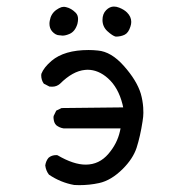

<svg xmlns="http://www.w3.org/2000/svg" viewBox="-20 -572 540 580"><path d="M219.2 -12.7Q250.5 -12.7 279.3 -19Q315.9 -26.9 351.1 -62Q381.8 -92.8 392.6 -125.5Q403.8 -160.6 410.6 -205.1Q413.1 -220.2 413.1 -231Q413.1 -241.7 412.6 -247.6Q411.1 -268.6 405.3 -289.1Q393.1 -329.1 354 -373Q315.9 -416 275.4 -419.4Q261.2 -420.9 247.6 -420.9Q174.3 -420.9 135.7 -388.2Q112.3 -368.2 105 -349.1Q104.5 -346.7 104.5 -344.7Q104.5 -330.1 112.3 -319.3L129.4 -310.5Q133.3 -310.1 137.7 -310.1Q150.9 -310.1 161.1 -318.8Q199.7 -357.4 236.8 -360.8Q240.2 -361.3 244.1 -361.3Q277.3 -361.3 306.2 -335.4Q337.4 -307.6 350.1 -256.8L352.1 -247.6L166 -245.6L149.9 -237.8L142.1 -221.7Q141.6 -219.7 141.6 -218Q141.6 -216.3 141.8 -213.9Q142.1 -211.4 142.6 -208.5Q143.1 -205.6 144 -203.1Q146 -197.8 149.9 -193.8Q159.7 -186 172.4 -184.1H344.2L342.3 -175.3Q334 -138.2 307.6 -107.4Q279.8 -74.7 238.8 -74.7Q202.1 -74.7 153.8 -103Q151.9 -103.5 150.4 -103.5Q135.7 -103.5 126.5 -95.2Q118.7 -85.9 116.7 -72.3Q118.7 -56.2 127.9 -44.4Q163.1 -20.5 204.1 -13.2Q211.9 -12.7 219.2 -12.7ZM376.5 -505.9Q376.5 -521.5 363.8 -534.2Q355 -543 340.3 -548.8Q332 -552.2 324.2 -552.2Q311.5 -552.2 300.8 -541.5Q289.6 -530.3 289.6 -511.7Q289.6 -491.7 304.2 -478Q320.3 -463.4 329.6 -461.4Q345.2 -461.4 356.9 -467.3Q368.2 -473.1 374 -491.7Q376.5 -499 376.5 -505.9ZM160.2 -465.3H161.1Q165.5 -464.4 168.9 -464.4Q178.2 -464.4 190.4 -469.7Q207 -477.1 213.9 -500Q215.8 -508.3 215.8 -514.6Q215.8 -526.4 208.5 -533.7Q195.3 -546.9 180.2 -550.3Q177.2 -551.3 175.3 -551.3Q173.3 -551.3 171.4 -551.3Q169.4 -551.3 165.5 -550.3Q158.2 -547.9 149.9 -542Q133.8 -530.3 130.4 -509.8Q129.4 -504.9 129.4 -500.5Q129.4 -486.8 137.2 -477.5Q147.9 -465.3 160.2 -465.3Z"/></svg>

Font: Bakudai
Style: ExtraLight
Weight: 200
Version: Version 1.48